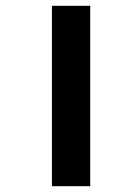

<svg xmlns="http://www.w3.org/2000/svg" viewBox="-20 -642 410 662"><path d="M159 0H291V-622H159Z"/></svg>

Font: Noto Sans Gurmukhi UI ExtraCondensed ExtraBold
Style: Regular
Weight: 800
Width: 2
Designer: Jelle Bosma - Monotype Design Team
Foundry: Monotype Imaging Inc.
Version: Version 2.004